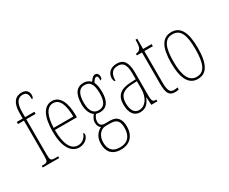

<svg xmlns="http://www.w3.org/2000/svg" viewBox="-143 -1246 2345 1962"><g transform="rotate(-30 1029.5 -265.0)"><path d="M27 0H221V-20H184C134 -20 128 -29 128 -103V-511H238V-536H128V-600C128 -684 151 -747 221 -747C269 -747 280 -715 280 -658C291 -658 301 -674 301 -697C301 -748 269 -772 221 -772C144 -772 100 -717 100 -601V-536H30V-511H100V-103C100 -29 94 -20 44 -20H27Z M455 10C530 10 571 -46 571 -77C571 -90 567 -96 562 -99C546 -57 513 -15 455 -15C375 -15 326 -97 326 -270H586V-291C586 -445 539 -542 447 -542C352 -542 298 -450 298 -262C298 -88 359 10 455 10ZM558 -295H326C330 -431 369 -517 447 -517C526 -517 556 -427 558 -295Z M815 242C921 242 982 173 982 67C982 -13 951 -71 863 -71H806C765 -71 742 -86 742 -126C742 -162 757 -183 773 -202C784 -198 806 -196 820 -196C899 -196 939 -257 939 -362C939 -426 930 -459 917 -485C937 -518 950 -529 962 -529C982 -529 983 -513 983 -476C997 -476 1004 -489 1004 -512C1004 -536 991 -557 966 -557C937 -557 920 -531 902 -506C887 -525 856 -542 820 -542C740 -542 693 -489 693 -357C693 -288 719 -234 753 -213C735 -193 717 -165 717 -130C717 -91 733 -71 749 -61C713 -43 662 -1 662 87C662 180 707 242 815 242ZM817 -220C752 -220 721 -271 721 -364C721 -472 758 -517 815 -517C878 -517 911 -479 911 -365C911 -268 881 -220 817 -220ZM816 217C718 217 690 158 690 86C690 15 734 -46 794 -46H851C933 -46 954 -4 954 67C954 153 915 217 816 217Z M1173 10C1244 10 1276 -33 1301 -91H1303L1308 0H1380V-20H1378C1340 -20 1329 -29 1329 -103V-366C1329 -495 1289 -542 1211 -542C1137 -542 1093 -496 1093 -438C1093 -411 1101 -395 1114 -395C1114 -482 1147 -517 1210 -517C1274 -517 1301 -477 1301 -371V-306L1238 -303C1119 -298 1062 -250 1062 -146C1062 -41 1106 10 1173 10ZM1175 -15C1116 -15 1090 -69 1090 -146C1090 -228 1132 -276 1239 -280L1301 -283V-191C1301 -92 1250 -15 1175 -15Z M1587 10C1598 10 1614 8 1629 5V-20C1612 -17 1601 -15 1585 -15C1543 -15 1521 -40 1521 -140V-511H1621V-536H1521V-657H1501C1500 -610 1500 -575 1483 -553C1474 -540 1458 -532 1433 -530V-511H1493V-141C1493 -26 1519 10 1587 10Z M1854 10C1957 10 2011 -73 2011 -267C2011 -449 1963 -542 1856 -542C1746 -542 1697 -451 1697 -267C1697 -76 1754 10 1854 10ZM1855 -15C1766 -15 1725 -102 1725 -267C1725 -434 1759 -517 1854 -517C1950 -517 1983 -434 1983 -267C1983 -103 1950 -15 1855 -15Z"/></g></svg>

Font: Noto Serif Armenian ExtraCondensed Thin
Style: Regular
Weight: 100
Width: 2
Designer: Monotype Design Team
Foundry: Monotype Imaging Inc.
Version: Version 2.008